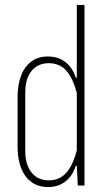

<svg xmlns="http://www.w3.org/2000/svg" viewBox="-20 -749 421 775"><path d="M174 6Q143 6 120 -6Q97 -18 81.5 -40Q66 -62 58.5 -92Q51 -122 51 -157V-358Q51 -405 64.5 -442Q78 -479 105.5 -500Q133 -521 174 -521Q215 -521 244 -498.5Q273 -476 286 -435H290V-729H321V0H294L290 -80H286Q273 -39 244 -16.5Q215 6 174 6ZM176 -21Q220 -21 247 -51Q274 -81 290 -142V-373Q274 -435 247 -464.5Q220 -494 176 -494Q149 -494 128 -481Q107 -468 94.5 -442Q82 -416 82 -375V-140Q82 -100 94.5 -73.5Q107 -47 128 -34Q149 -21 176 -21Z"/></svg>

Font: Hubot Sans Condensed ExtraLight
Style: Regular
Weight: 200
Width: 3
Designer: Deni Anggara
Foundry: GitHub, Inc., Subsidiary of Microsoft Corporation
Version: Version 2.000